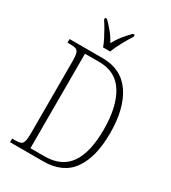

<svg xmlns="http://www.w3.org/2000/svg" viewBox="-221 -1041 1023 1151"><g transform="rotate(30 290.5 -465.5)"><path d="M38 0V-25H59Q83 -25 96.5 -30Q110 -35 115 -53.5Q120 -72 120 -110V-607Q120 -644 115 -661.5Q110 -679 96.5 -684Q83 -689 59 -689H38V-714H267Q397 -714 464 -616Q531 -518 531 -346Q531 -181 467 -90.5Q403 0 267 0ZM260 -30Q376 -30 431.5 -109Q487 -188 487 -346Q487 -503 431.5 -593.5Q376 -684 261 -684H162V-30ZM237 -771Q229 -794 215.5 -820.5Q202 -847 187 -873Q172 -899 159 -918V-931H172Q201 -901 222 -875.5Q243 -850 262 -815Q281 -850 301.5 -875.5Q322 -901 351 -931H364V-918Q345 -890 322 -847.5Q299 -805 286 -771Z"/></g></svg>

Font: Noto Serif Lao Condensed ExtraLight
Style: Regular
Weight: 200
Width: 3
Designer: Monotype Design Team
Foundry: Monotype Imaging Inc.
Version: Version 2.003; ttfautohint (v1.8.4.7-5d5b)